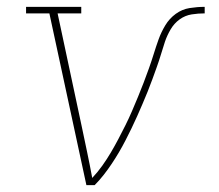

<svg xmlns="http://www.w3.org/2000/svg" viewBox="-20 -540 640 560"><path d="M232 0 124 -501H56V-520H217V-501H148L218 -173Q226 -135 234 -97Q242 -59 249 -21Q265 -38 278.5 -57Q292 -76 303.5 -95.5Q315 -115 325.5 -135Q336 -155 346 -175Q356 -195 365 -216Q374 -237 382.5 -257.5Q391 -278 399 -299Q407 -320 414.5 -341Q422 -362 428.5 -383Q435 -404 442.5 -425Q450 -446 462 -466Q474 -486 492.5 -499.5Q511 -513 533 -516.5Q555 -520 577 -520V-501Q558 -501 539 -498Q520 -495 504 -483.5Q488 -472 477.5 -454Q467 -436 461 -418Q455 -400 449.5 -381.5Q444 -363 437.5 -345Q431 -327 424.5 -309Q418 -291 410.5 -272.5Q403 -254 395.5 -236.5Q388 -219 380 -201Q372 -183 363.5 -165.5Q355 -148 346 -130.5Q337 -113 327 -96Q317 -79 306 -62.5Q295 -46 282.5 -30Q270 -14 256 0Z"/></svg>

Font: Iosevka Etoile Thin Oblique
Style: Regular
Weight: 100
Italic angle: -9°
Designer: Belleve Invis
Foundry: Belleve Invis
Version: Version 15.5.2; ttfautohint (v1.8.4)